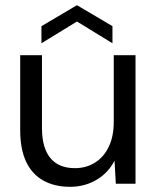

<svg xmlns="http://www.w3.org/2000/svg" viewBox="-20 -709 612 741"><path d="M250 12Q192 12 148.5 -11.5Q105 -35 81.5 -83.5Q58 -132 58 -206V-496H142V-215Q142 -138 174.5 -99Q207 -60 269 -60Q312 -60 346 -81Q380 -102 399.5 -142Q419 -182 419 -239V-496H503V0H427L422 -89Q398 -42 352.5 -15Q307 12 250 12ZM140 -542V-608L277 -689L414 -608V-542L277 -626Z"/></svg>

Font: DM Sans 24pt
Style: Regular
Weight: 400
Designer: Colophon Foundry, Jonny Pinhorn
Foundry: Colophon Foundry
Version: Version 4.004;gftools[0.9.30]